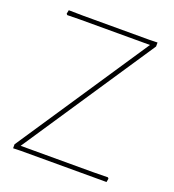

<svg xmlns="http://www.w3.org/2000/svg" viewBox="-120 -731 746 825"><g transform="rotate(20 253.5 -318.5)"><path d="M59.1 -20H390.1L458 -21L461.9 -16.1L459 0H67.9L32.2 1V-17.1L433.1 -617.2H112.8L55.2 -616.2L50.8 -621.1L54.2 -638.2L119.1 -637.2H422.9L460 -638.2V-620.1Z"/></g></svg>

Font: Datalegreya
Style: Gradient
Weight: 400
Designer: Figs Lab
Foundry: Figs Lab
Version: Version 1.002;PS 001.002;hotconv 1.0.70;makeotf.lib2.5.58329